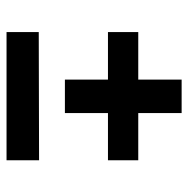

<svg xmlns="http://www.w3.org/2000/svg" viewBox="-14 -576 589 602"><g transform="rotate(90 281.0 -274.5)"><path d="M229 -318H80V-413H229V-549H334V-413H482V-318H334V-183H229ZM80 -101 482 -102V0H80Z"/></g></svg>

Font: Suez One
Style: Regular
Weight: 400
Version: Version 1.000